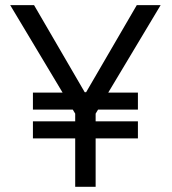

<svg xmlns="http://www.w3.org/2000/svg" viewBox="-20 -723 666 743"><path d="M339.4 -366.2V-296.4H289.1V-366.2ZM350.1 -304.2V0H271V-304.2ZM19.5 -703.1H111.8L343.3 -305.2L276.9 -273.4ZM277.8 -305.2 509.3 -703.1H601.6L344.2 -273.4ZM107.4 -364.7H513.7V-298.8H107.4ZM107.4 -253.4H513.7V-187.5H107.4Z"/></svg>

Font: Wand UI Pro
Style: Regular
Weight: 400
Designer: Andreas Faust
Version: Version 1.003;FEAKit 1.0